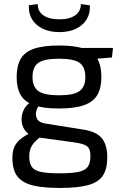

<svg xmlns="http://www.w3.org/2000/svg" viewBox="-20 -723 598 945"><path d="M271 -499Q349 -499 394.5 -483Q440 -467 459.5 -433Q479 -399 479 -344Q479 -291 459.5 -256.5Q440 -222 394 -205.5Q348 -189 270 -189Q192 -189 146.5 -205.5Q101 -222 81.5 -256Q62 -290 62 -343Q62 -398 81.5 -432.5Q101 -467 147 -483Q193 -499 271 -499ZM270 -434Q197 -434 168.5 -413.5Q140 -393 140 -344Q140 -296 168.5 -275Q197 -254 270 -254Q344 -254 372 -275Q400 -296 400 -344Q400 -393 372 -413.5Q344 -434 270 -434ZM536 -487 531 -440 407 -430 372 -487ZM133 -221 182 -214Q165 -199 159 -177.5Q153 -156 162.5 -138Q172 -120 203 -115L385 -86Q454 -76 481 -43Q508 -10 508 51Q508 108 486.5 141Q465 174 414 188Q363 202 276 202Q210 202 165 194.5Q120 187 92.5 169.5Q65 152 53 124Q41 96 41 54Q41 22 50.5 0.5Q60 -21 80.5 -38Q101 -55 134 -71L194 -104L233 -90L184 -53Q164 -38 150.5 -23.5Q137 -9 130.5 7.5Q124 24 124 47Q124 81 137 99Q150 117 183 123.5Q216 130 275 130Q334 130 366.5 123Q399 116 412 98Q425 80 425 47Q425 22 418.5 9Q412 -4 394 -11Q376 -18 341 -23L166 -47Q135 -51 116.5 -67Q98 -83 91 -105Q84 -127 87 -149.5Q90 -172 102 -191.5Q114 -211 133 -221ZM378 -703 422 -697Q425 -658 407 -628.5Q389 -599 355 -582Q321 -565 272 -565Q224 -565 189.5 -582Q155 -599 137.5 -628.5Q120 -658 122 -697L166 -703Q165 -668 193 -648Q221 -628 273 -628Q323 -628 350.5 -648Q378 -668 378 -703Z"/></svg>

Font: Exo 2
Style: Regular
Weight: 400
Designer: Natanael Gama
Foundry: Natanael Gama
Version: Version 2.010